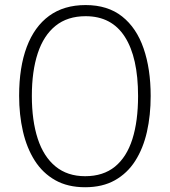

<svg xmlns="http://www.w3.org/2000/svg" viewBox="-20 -745 685 774"><path d="M587.4 -357.9Q587.4 -280.3 572.3 -213.4Q557.1 -146.5 525.1 -96.4Q493.2 -46.4 443.1 -18.3Q393.1 9.8 323.2 9.8Q252.9 9.8 202.4 -18.8Q151.9 -47.4 119.9 -97.9Q87.9 -148.4 72.5 -215.3Q57.1 -282.2 57.1 -358.9Q57.1 -474.1 87.9 -555.9Q118.7 -637.7 178.2 -681.2Q237.8 -724.6 325.2 -724.6Q414.1 -724.6 472.2 -678.7Q530.3 -632.8 558.8 -550Q587.4 -467.3 587.4 -357.9ZM108.4 -358.4Q108.4 -258.8 132.1 -186Q155.8 -113.3 203.9 -74Q252 -34.7 323.2 -34.7Q396 -34.7 443.4 -73.2Q490.7 -111.8 513.7 -184.3Q536.6 -256.8 536.6 -357.9Q536.6 -513.2 483.4 -596.4Q430.2 -679.7 325.2 -679.7Q252 -679.7 203.9 -640.9Q155.8 -602.1 132.1 -530Q108.4 -458 108.4 -358.4Z"/></svg>

Font: Open Sans SemiCondensed Light
Style: Regular
Weight: 300
Width: 4
Designer: Monotype Design Team
Foundry: Monotype Imaging Inc.
Version: Version 3.000